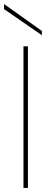

<svg xmlns="http://www.w3.org/2000/svg" viewBox="-21 -929 253 949"><path d="M-1 -909 186 -776V-755L-1 -884ZM95 -700H117V0H95Z"/></svg>

Font: Albert Sans Thin
Style: Regular
Weight: 250
Designer: Andreas Rasmussen
Foundry: a.Foundry
Version: Version 1.025